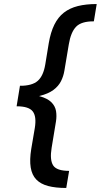

<svg xmlns="http://www.w3.org/2000/svg" viewBox="-20 -788 498 948"><path d="M68.8 -303.7 78.6 -364.3Q138.7 -364.3 166.5 -388.9Q194.3 -413.6 203.6 -470.2L220.7 -574.7Q230 -628.9 248.3 -666Q266.6 -703.1 295.4 -725.6Q324.2 -748 364.5 -758.1Q404.8 -768.1 457.5 -768.1L443.4 -682.6Q381.8 -683.1 355.7 -656Q329.6 -628.9 319.8 -569.3L297.9 -439Q293.5 -411.6 281.2 -387.2Q269 -362.8 243.9 -344Q218.8 -325.2 176.3 -314.5Q133.8 -303.7 68.8 -303.7ZM307.1 140.1Q254.4 140.1 217.5 130.4Q180.7 120.6 159.2 98.4Q137.7 76.2 131.6 38.8Q125.5 1.5 134.3 -52.7L151.9 -156.2Q161.1 -212.9 141.6 -238Q122.1 -263.2 62 -263.2L72.3 -323.7Q136.7 -323.7 175.5 -313Q214.4 -302.2 233.4 -283.4Q252.4 -264.6 256.6 -240Q260.7 -215.3 256.3 -188L234.9 -58.1Q225.1 1.5 242.4 28.6Q259.8 55.7 321.3 55.7ZM62 -263.2 78.6 -364.7H180.7L163.6 -263.2Z"/></svg>

Font: Inter 24pt Medium
Style: Italic
Weight: 500
Italic angle: -9.3988°
Designer: Rasmus Andersson
Foundry: rsms
Version: Version 4.001;git-66647c0bb